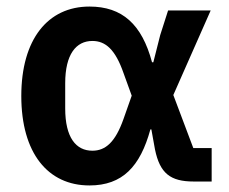

<svg xmlns="http://www.w3.org/2000/svg" viewBox="-20 -554 700 586"><path d="M626 -102H570L509 -264L623 -522H493L469 -447L448 -364H444C413 -480 353 -534 253 -534C126 -534 45 -434 45 -261C45 -87 126 12 253 12C354 12 408 -46 439 -159H442L453 -98C468 -25 500 0 571 0H626ZM262 -94C212 -94 179 -134 179 -223V-300C179 -388 212 -429 262 -429C302 -429 332 -403 357 -331L382 -262L357 -191C332 -120 302 -94 262 -94Z"/></svg>

Font: Braiins Sans SemiBold
Style: Regular
Weight: 600
Designer: Mike Abbink, Paul van der Laan, Pieter van Rosmalen, Jiri Chlebus, Lubos Buracinsky
Foundry: Bold Monday, Sudetype
Version: Version 1.000;hotconv 1.0.109;makeotfexe 2.5.65596